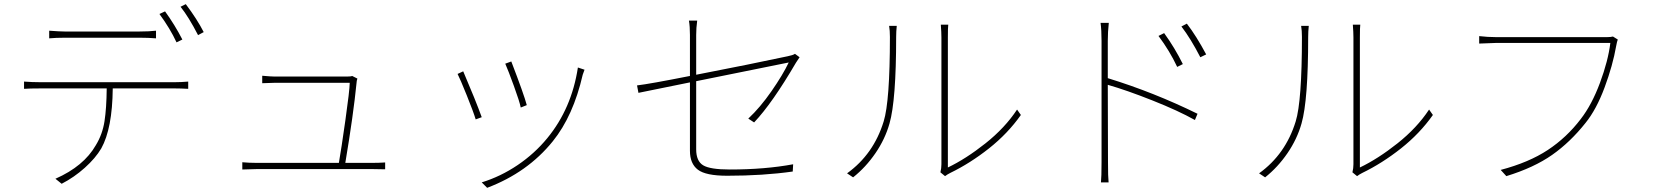

<svg xmlns="http://www.w3.org/2000/svg" viewBox="-20 -856 8040 932"><path d="M865.2 -664.1 836.9 -650.4Q805.7 -717.8 753.9 -788.1L781.2 -800.8Q829.1 -734.4 865.2 -664.1ZM658.2 -672.9H294.9Q251 -672.9 218.8 -669.9V-707Q269.5 -703.1 293 -703.1H658.2Q705.1 -703.1 737.3 -707V-669.9Q699.2 -672.9 658.2 -672.9ZM174.8 -457H829.1Q859.4 -457 893.6 -460V-424.8Q856.4 -426.8 829.1 -426.8H527.3Q525.4 -232.4 471.7 -135.7Q443.4 -87.9 391.6 -41.5Q339.8 4.9 279.3 36.1L249 11.7Q386.7 -48.8 445.3 -151.4Q477.5 -204.1 487.3 -267.6Q497.1 -331.1 498 -426.8H174.8Q124 -426.8 96.7 -424.8V-460Q134.8 -457 174.8 -457ZM856.4 -823.2 881.8 -835.9Q937.5 -761.7 968.8 -700.2L941.4 -685.5Q895.5 -774.4 856.4 -823.2Z M1656.2 -65.4H1790Q1818.4 -65.4 1849.6 -67.4V-34.2Q1834 -35.2 1793 -35.2H1223.6Q1201.2 -35.2 1156.2 -33.2V-68.4Q1189.5 -65.4 1223.6 -65.4H1625Q1636.7 -131.8 1656.7 -273.4Q1676.8 -415 1677.7 -454.1H1314.5Q1295.9 -454.1 1252.9 -452.1V-488.3Q1295.9 -484.4 1313.5 -484.4H1664.1Q1683.6 -484.4 1689.5 -487.3L1714.8 -474.6Q1710.9 -462.9 1710.9 -455.1Q1695.3 -297.9 1656.2 -65.4Z M2432.6 -546.9 2461.9 -557.6Q2523.4 -397.5 2537.1 -345.7L2507.8 -334Q2502 -363.3 2474.6 -438.5Q2447.3 -513.7 2432.6 -546.9ZM2785.2 -528.3 2817.4 -517.6Q2811.5 -502 2808.6 -493.2Q2762.7 -293 2663.1 -169.9Q2541 -18.6 2344.7 55.7L2318.4 29.3Q2410.2 1 2492.7 -54.7Q2575.2 -110.4 2636.7 -185.5Q2754.9 -329.1 2785.2 -528.3ZM2201.2 -497.1 2228.5 -509.8Q2289.1 -368.2 2318.4 -287.1L2289.1 -276.4Q2278.3 -312.5 2245.6 -393.6Q2212.9 -474.6 2201.2 -497.1Z M3640.6 -261.7 3612.3 -280.3Q3669.9 -334 3725.1 -413.6Q3780.3 -493.2 3808.6 -552.7Q3567.4 -503.9 3359.4 -461.9V-130.9Q3359.4 -74.2 3393.1 -53.7Q3426.8 -33.2 3522.5 -33.2Q3693.4 -33.2 3830.1 -58.6L3828.1 -23.4Q3684.6 -2.9 3509.8 -2.9Q3406.2 -2.9 3367.7 -32.2Q3329.1 -61.5 3329.1 -124V-456.1Q3215.8 -432.6 3079.1 -405.3L3072.3 -441.4Q3131.8 -448.2 3329.1 -487.3V-686.5Q3329.1 -727.5 3324.2 -755.9H3364.3Q3359.4 -720.7 3359.4 -686.5V-493.2Q3626 -544.9 3803.7 -583Q3829.1 -587.9 3838.9 -594.7L3861.3 -578.1Q3857.4 -573.2 3843.8 -551.8Q3728.5 -354.5 3640.6 -261.7Z M4121.1 4.9 4091.8 -14.6Q4220.7 -107.4 4269.5 -266.6Q4299.8 -364.3 4299.8 -676.8Q4299.8 -708 4295.9 -730.5H4333Q4330.1 -703.1 4330.1 -676.8Q4330.1 -369.1 4297.9 -256.8Q4276.4 -180.7 4229.5 -112.3Q4182.6 -43.9 4121.1 4.9ZM4567.4 -1 4544.9 -19.5Q4549.8 -39.1 4549.8 -58.6V-673.8Q4549.8 -698.2 4546.9 -736.3H4583Q4581.1 -723.6 4581.1 -673.8V-43Q4668.9 -85 4763.7 -160.2Q4858.4 -235.4 4917 -324.2L4935.5 -297.9Q4872.1 -208 4780.8 -135.7Q4689.5 -63.5 4592.8 -16.6Q4579.1 -9.8 4567.4 -1Z M5721.7 -544.9 5694.3 -531.2Q5658.2 -608.4 5603.5 -681.6L5630.9 -695.3Q5682.6 -624 5721.7 -544.9ZM5357.4 -657.2V-476.6Q5580.1 -408.2 5793 -303.7L5780.3 -273.4Q5700.2 -318.4 5574.7 -368.2Q5449.2 -418 5357.4 -444.3L5358.4 -69.3Q5358.4 3.9 5361.3 29.3H5324.2Q5327.1 3.9 5327.1 -69.3V-657.2Q5327.1 -710.9 5322.3 -745.1H5362.3Q5357.4 -701.2 5357.4 -657.2ZM5714.8 -727.5 5741.2 -741.2Q5787.1 -681.6 5835 -591.8L5806.6 -578.1Q5759.8 -668.9 5714.8 -727.5Z M6121.1 4.9 6091.8 -14.6Q6220.7 -107.4 6269.5 -266.6Q6299.8 -364.3 6299.8 -676.8Q6299.8 -708 6295.9 -730.5H6333Q6330.1 -703.1 6330.1 -676.8Q6330.1 -369.1 6297.9 -256.8Q6276.4 -180.7 6229.5 -112.3Q6182.6 -43.9 6121.1 4.9ZM6567.4 -1 6544.9 -19.5Q6549.8 -39.1 6549.8 -58.6V-673.8Q6549.8 -698.2 6546.9 -736.3H6583Q6581.1 -723.6 6581.1 -673.8V-43Q6668.9 -85 6763.7 -160.2Q6858.4 -235.4 6917 -324.2L6935.5 -297.9Q6872.1 -208 6780.8 -135.7Q6689.5 -63.5 6592.8 -16.6Q6579.1 -9.8 6567.4 -1Z M7809.6 -678.7 7833 -664.1Q7829.1 -654.3 7825.2 -632.8Q7808.6 -538.1 7769 -431.6Q7729.5 -325.2 7676.8 -259.8Q7602.5 -166 7514.2 -104Q7425.8 -42 7292 -1L7264.6 -31.2Q7401.4 -67.4 7493.2 -127.9Q7585 -188.5 7653.3 -278.3Q7707 -347.7 7746.6 -454.1Q7786.1 -560.5 7796.9 -647.5H7240.2Q7236.3 -647.5 7160.2 -644.5V-680.7Q7202.1 -675.8 7241.2 -675.8H7781.2Q7798.8 -675.8 7809.6 -678.7Z"/></svg>

Font: GenEi Gothic M ExtraLight
Style: Regular
Weight: 200
Designer: o_tamon (Modified); [Source Han Sans]
Ryoko NISHIZUKA  (kana & ideographs); Paul D. Hunt (Latin, Greek & Cyrillic); Wenl
Version: Version 1.1a;Original Version 1.004